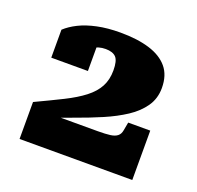

<svg xmlns="http://www.w3.org/2000/svg" viewBox="-82 -844 595 581"><g transform="rotate(20 215.0 -553.5)"><path d="M250 -453H84Q82 -452 81 -447Q80 -442 82 -438.5Q84 -435 90 -437Q130 -453 172 -468Q214 -483 252.5 -499.5Q291 -516 321.5 -536Q352 -556 370 -582Q388 -608 388 -642Q388 -683 367 -708Q346 -733 307 -745Q268 -757 213 -757Q172 -757 139 -750Q106 -743 82 -731Q58 -719 42 -704V-614H160V-710Q151 -709 141 -700Q131 -691 124.5 -679Q118 -667 117 -658Q129 -671 147 -683Q165 -695 188 -695Q211 -695 221.5 -684Q232 -673 232 -642Q232 -612 220 -589.5Q208 -567 183.5 -548Q159 -529 122 -510.5Q85 -492 36 -469V-350H399V-509H328L323 -482Q321 -470 313 -463.5Q305 -457 290 -455Q275 -453 250 -453Z"/></g></svg>

Font: Roboto Serif Black
Style: Regular
Weight: 900
Designer: Greg Gazdowicz
Foundry: Commercial Type
Version: Version 1.008